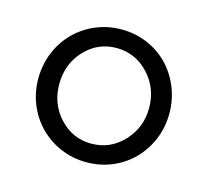

<svg xmlns="http://www.w3.org/2000/svg" viewBox="-67 -785 599 549"><g transform="rotate(15 232.0 -510.5)"><path d="M36 -510Q36 -551 51 -587.5Q66 -624 92.5 -650.5Q119 -677 154.5 -692Q190 -707 230 -707Q271 -707 306.5 -692Q342 -677 368 -650.5Q394 -624 409 -587.5Q424 -551 424 -510Q424 -469 409 -433Q394 -397 368 -370.5Q342 -344 306.5 -329Q271 -314 230 -314Q190 -314 154.5 -329Q119 -344 92.5 -370.5Q66 -397 51 -433Q36 -469 36 -510ZM364 -510Q364 -569 325 -610.5Q286 -652 230 -652Q175 -652 136.5 -611Q98 -570 98 -510Q98 -451 136.5 -410Q175 -369 230 -369Q286 -369 325 -410.5Q364 -452 364 -510Z"/></g></svg>

Font: Red Hat Text
Style: Regular
Weight: 400
Designer: Pentagram / MCKL
Foundry: Pentagram / MCKL
Version: Version 1.005; Red Hat Text